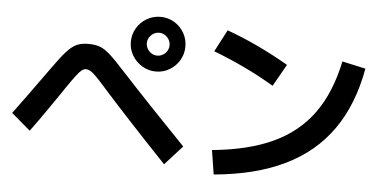

<svg xmlns="http://www.w3.org/2000/svg" viewBox="-52 -869 1980 990"><g transform="rotate(5 937.5 -374.0)"><path d="M599.4 -624.7Q599.4 -663.6 618.6 -696.1Q637.8 -728.6 670.3 -747.5Q702.8 -766.5 741.1 -766.5Q780 -766.5 812 -747.5Q844 -728.6 863 -696.1Q881.9 -663.6 881.9 -624.7Q881.9 -586.8 863 -554.3Q844 -521.8 811.8 -502.7Q779.5 -483.5 741.1 -483.5Q702.8 -483.5 670.3 -502.9Q637.8 -522.4 618.6 -554.6Q599.4 -586.8 599.4 -624.7ZM800.1 -624.7Q800.1 -640.5 791.9 -654.2Q783.8 -667.9 770.1 -676.1Q756.5 -684.2 741.1 -684.2Q725.3 -684.2 711.9 -676.1Q698.5 -667.9 690.3 -654.5Q682.2 -641.1 682.2 -624.7Q682.2 -609.4 690.3 -595.7Q698.5 -582.1 711.9 -573.9Q725.3 -565.8 741.1 -565.8Q756.5 -565.8 770.4 -573.9Q784.3 -582.1 792.2 -595.7Q800.1 -609.4 800.1 -624.7ZM493 -368.8Q456.7 -409.8 437.7 -429.4Q418.7 -448.9 406.2 -456.4Q393.7 -464 381.7 -464Q370.2 -464 359.4 -455.5Q348.6 -447 331.2 -424.2Q313.8 -401.4 281.3 -353.8Q276 -345 269.7 -336.2Q232.3 -281.8 197.9 -232.1Q163.5 -182.4 120 -122.9L21.9 -206.3Q98.6 -309.9 194.4 -444Q240.5 -509.1 267.8 -540.1Q295.2 -571 320.4 -583.1Q345.6 -595.1 381.7 -595.1Q417.9 -595.1 442.5 -586.1Q467.1 -577 496.4 -550.8Q525.6 -524.6 577.9 -467Q725.9 -306.6 915.6 -110.7L825.2 -10.8Q623.3 -222.9 493 -368.8Z M1695.1 -619.1 1816.4 -592.4Q1782.5 -403.7 1691.4 -274.7Q1600.2 -145.6 1449.4 -72.7Q1298.7 0.3 1084.6 19.4L1065 -105.5Q1251.8 -123.1 1379.5 -182.7Q1507.1 -242.3 1584.2 -349.5Q1661.2 -456.6 1695.1 -619.1ZM1032.2 -613.8 1091.9 -727.4Q1251 -669.9 1411.9 -576.5L1347.3 -462.7Q1272.1 -507.6 1193.3 -545Q1114.4 -582.5 1032.2 -613.8Z"/></g></svg>

Font: Pretendard JP Variable
Style: Regular
Weight: 400
Designer: Base glyphs from Inter by Rasmus Andersson; Hangul glyphs from Noto Sans CJK(Source Han Sans) by Jang Soo-young and Kang
Foundry: Kil Hyung-jin
Version: Version 1.307;Glyphs 3.2 (3192)